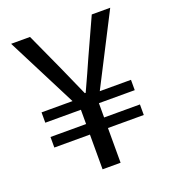

<svg xmlns="http://www.w3.org/2000/svg" viewBox="-120 -729 737 821"><g transform="rotate(-20 248.5 -319.0)"><path d="M207 0V-158H45V-206H207V-271H45V-318H186L23 -638H109L187 -467Q198 -442 219 -395Q240 -348 247 -332H251Q264 -359 285.5 -407.5Q307 -456 312 -467L390 -638H474L310 -318H452V-271H289V-206H452V-158H289V0Z"/></g></svg>

Font: Toshiba Sans
Style: Regular
Weight: 400
Designer: Paul D. Hunt
Foundry: Toshiba Corporation
Version: Version 2.020;PS 2.0;hotconv 1.0.86;makeotf.lib2.5.63406